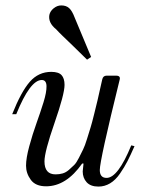

<svg xmlns="http://www.w3.org/2000/svg" viewBox="-20 -678 537 708"><path d="M301 -458Q276 -483 250.5 -507.5Q225 -532 210.5 -546Q196 -560 187 -570Q157 -594 162 -623Q165 -637 178 -647.5Q191 -658 206 -658Q224 -658 235 -648Q246 -638 255 -614Q306 -491 316 -468ZM343 10Q314 10 299.5 -6Q285 -22 285 -46L288 -75H283Q224 9 150 9Q111 9 93.5 -15Q76 -39 76 -67Q76 -95 88 -139Q100 -183 114.5 -223.5Q129 -264 140.5 -301Q152 -338 151.5 -360.5Q151 -383 134 -383Q91 -383 40 -257H25Q58 -340 90 -376.5Q122 -413 169 -413Q196 -413 207 -401Q218 -389 218 -365Q218 -331 181 -224.5Q144 -118 144 -83Q144 -35 185 -35Q199 -35 211 -38.5Q223 -42 234 -51.5Q245 -61 253.5 -69.5Q262 -78 271 -96Q280 -114 286.5 -127Q293 -140 301 -166Q309 -192 314 -208Q319 -224 327 -256.5Q335 -289 339.5 -307.5Q344 -326 352 -363Q355 -378 357 -385Q360 -399 373 -399H408Q426 -399 421 -383Q348 -87 348 -51Q348 -22 373 -22Q415 -22 464 -142L476 -139Q461 -105 450 -83.5Q439 -62 422.5 -38Q406 -14 386 -2Q366 10 343 10Z"/></svg>

Font: HK Venetian
Style: Italic
Weight: 400
Italic angle: -12°
Version: Version 1.000;PS 001.000;hotconv 1.0.88;makeotf.lib2.5.64775